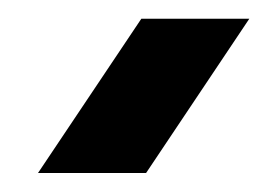

<svg xmlns="http://www.w3.org/2000/svg" viewBox="-20 -745 283 202"><path d="M128.7 -725.3H242.3L133.7 -563H20Z"/></svg>

Font: Nata Sans
Style: Regular
Weight: 400
Designer: Daniel Uzquiano Cruz
Version: Version 1.001